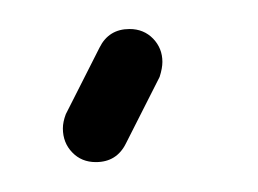

<svg xmlns="http://www.w3.org/2000/svg" viewBox="-20 -656 176 131"><path d="M22.9 -568.4Q22.9 -572.8 24.9 -578.1L47.9 -623.5Q54.2 -636.2 68.4 -636.2Q78.1 -636.2 84.5 -629.6Q90.8 -623 90.8 -613.8Q90.8 -609.4 88.9 -603.5L65.9 -558.1Q59.6 -545.4 45.4 -545.4Q35.6 -545.4 29.3 -552Q22.9 -558.6 22.9 -568.4Z"/></svg>

Font: OpenGost Type A TT
Style: Regular
Weight: 400
Version: Version 0.3